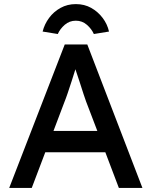

<svg xmlns="http://www.w3.org/2000/svg" viewBox="-20 -917 740 937"><path d="M25 0 296 -700H406L675 0H560L494 -174H201L135 0ZM294 -418 241 -278H455L400 -422Q397 -429 388 -457Q379 -485 368 -519Q357 -553 348 -579Q340 -553 330 -522Q320 -491 310.5 -463Q301 -435 294 -418ZM262 -751 188 -763Q197 -799 219.5 -829.5Q242 -860 275.5 -878.5Q309 -897 350 -897Q392 -897 425 -878.5Q458 -860 481 -829.5Q504 -799 512 -763L438 -751Q427 -776 404 -796Q381 -816 350 -816Q319 -816 296 -796Q273 -776 262 -751Z"/></svg>

Font: Lexend Deca
Style: Regular
Weight: 400
Designer: Bonnie Shaver-Troup, Thomas Jockin
Foundry: Lexend
Version: Version 1.008; ttfautohint (v1.8.4.7-5d5b)